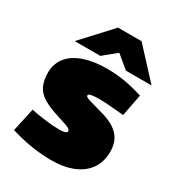

<svg xmlns="http://www.w3.org/2000/svg" viewBox="-179 -854 896 974"><g transform="rotate(30 268.5 -367.0)"><path d="M266 9Q215 9 161 1Q107 -7 54 -22L29 -29L59 -166L83 -161Q124 -154 160 -150Q196 -146 230 -146Q249 -146 259.5 -150Q270 -154 270 -162Q270 -168 263.5 -173Q257 -178 240.5 -184Q224 -190 195 -199Q132 -218 96.5 -239.5Q61 -261 46.5 -292.5Q32 -324 32 -372Q34 -425 64.5 -461Q95 -497 151 -516Q207 -535 285 -535Q331 -535 378.5 -528Q426 -521 481 -504L495 -500L470 -372L446 -374Q406 -378 375 -380Q344 -382 324 -382Q296 -382 279.5 -378.5Q263 -375 263 -368Q263 -363 268.5 -359Q274 -355 294.5 -349Q315 -343 358 -331Q410 -318 443 -297.5Q476 -277 491.5 -247.5Q507 -218 507 -177Q507 -119 478 -77Q449 -35 395.5 -13Q342 9 266 9ZM370 -574 265 -661 226 -743H364L520 -574ZM70 -574 226 -743H364L326 -661L220 -574Z"/></g></svg>

Font: REM Medium Black
Style: Regular
Weight: 900
Version: Version 1.005;gftools[0.9.28]